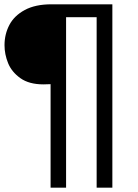

<svg xmlns="http://www.w3.org/2000/svg" viewBox="-20 -762 642 892"><path d="M182 -370Q115 -370 74.5 -399Q34 -428 17.5 -469Q1 -510 1 -552Q1 -603 23.5 -646Q46 -689 95 -715.5Q144 -742 219 -742H502V110H429V-682H287V110H215V-371Q203 -370 182 -370Z"/></svg>

Font: Montserrat
Style: Regular
Weight: 400
Designer: Julieta Ulanovsky
Foundry: Julieta Ulanovsky
Version: Version 6.001